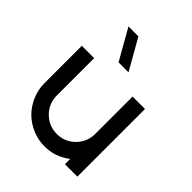

<svg xmlns="http://www.w3.org/2000/svg" viewBox="-212 -883 1020 1020"><g transform="rotate(45 298.0 -373.0)"><path d="M331.1 -584H256.3L158.7 -756.3H233.4ZM56.2 -227.5V-508.3H148.9V-227.5Q148.9 -167.5 191.2 -125.2Q233.4 -83 293.5 -83Q353 -83 395.3 -125.2Q437.5 -167.5 437.5 -227.5V-508.3H530.8V0H437.5V-39.6Q373.5 9.8 293.5 9.8Q245.1 9.8 201.2 -9Q157.2 -27.8 125.5 -59.6Q93.8 -91.3 75 -135.3Q56.2 -179.2 56.2 -227.5Z"/></g></svg>

Font: Basically A Sans Serif Medium
Style: Regular
Weight: 500
Designer: Hyung-Suk Kim
Foundry: Mental Design
Version: 1.000